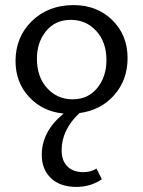

<svg xmlns="http://www.w3.org/2000/svg" viewBox="-20 -442 563 754"><path d="M292 2Q222 68 222 148Q222 189 244.5 211.5Q267 234 307 234Q337 234 359 220L380 262Q336 292 280 292Q216 292 180 257.5Q144 223 144 166Q144 74 230 4Q147 -4 94 -61.5Q41 -119 41 -202Q41 -297 105.5 -359.5Q170 -422 269 -422Q361 -422 421 -363Q481 -304 481 -214Q481 -128 428.5 -68.5Q376 -9 292 2ZM125 -211Q125 -140 165 -96Q205 -52 265 -52Q326 -52 362 -96.5Q398 -141 398 -206Q398 -277 358 -320.5Q318 -364 258 -364Q197 -364 161 -320Q125 -276 125 -211Z"/></svg>

Font: EauTest Medium
Style: Regular
Weight: 500
Designer: Christian Thalmann (Catharsis Fonts)
Version: Version 0.001;PS 000.001;hotconv 1.0.88;makeotf.lib2.5.64775